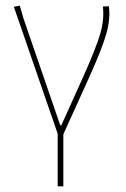

<svg xmlns="http://www.w3.org/2000/svg" viewBox="-20 -474 444 679"><path d="M184 185V-1L29 -450L50 -454L63 -409L193 -31H197L275 -204Q321 -307 335 -356.5Q349 -406 344 -449L345 -451L365 -452Q371 -408 356 -354.5Q341 -301 292 -193L204 1V185Z"/></svg>

Font: Alegreya Sans Thin
Style: Regular
Weight: 100
Designer: Juan Pablo del Peral
Foundry: Huerta Tipografica
Version: Version 2.007